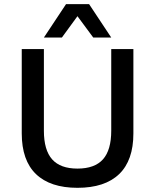

<svg xmlns="http://www.w3.org/2000/svg" viewBox="-20 -897 749 927"><path d="M517.1 -715.8H430.2L354 -818.8L278.8 -715.8H191.9L298.8 -877H410.2ZM624 -660.2V-252.9Q624 -122.6 555.2 -56.4Q486.3 9.8 354 9.8Q222.7 9.8 153.8 -56.4Q85 -122.6 85 -252.9V-660.2H191.9V-266.1Q191.9 -172.4 231.7 -127.7Q271.5 -83 354 -83Q437 -83 477.1 -127.7Q517.1 -172.4 517.1 -266.1V-660.2Z"/></svg>

Font: Work Sans Medium
Style: Regular
Weight: 500
Designer: Wei Huang
Foundry: Wei Huang
Version: Version 2.012